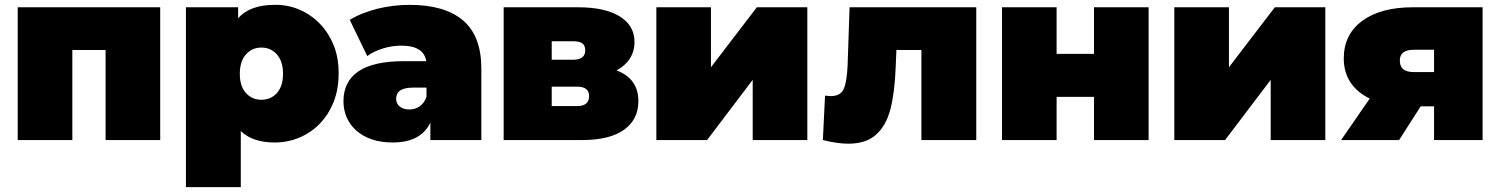

<svg xmlns="http://www.w3.org/2000/svg" viewBox="-20 -577 6181 791"><path d="M640 -547V0H415V-371H278V0H53V-547Z M1375 -273Q1375 -208 1354 -156Q1333 -104 1297 -67Q1261 -30 1213 -10Q1165 10 1111 10Q1021 10 972 -37V194H746V-547H961V-502Q1010 -557 1111 -557Q1165 -558 1213 -537.5Q1261 -517 1297.5 -479.5Q1334 -442 1355 -389.5Q1376 -337 1375 -273ZM1146 -273Q1146 -324 1121 -352.5Q1096 -381 1057 -381Q1018 -381 993 -352.5Q968 -324 968 -273Q968 -222 993 -194Q1018 -166 1057 -166Q1096 -166 1121 -194Q1146 -222 1146 -273Z M1963 -294V0H1753V-72Q1714 10 1598 10Q1549 10 1511.5 -3Q1474 -16 1448 -39Q1422 -62 1408.5 -93Q1395 -124 1395 -160Q1395 -241 1456.5 -283Q1518 -325 1645 -325H1736Q1726 -389 1633 -389Q1596 -389 1558 -377.5Q1520 -366 1493 -346L1421 -495Q1445 -510 1474 -521.5Q1503 -533 1535 -541Q1567 -549 1600.5 -553Q1634 -557 1667 -557Q1812 -557 1887.5 -493Q1963 -429 1963 -294ZM1737 -178V-216H1681Q1612 -216 1612 -170Q1612 -151 1626.5 -138.5Q1641 -126 1666 -126Q1690 -126 1709 -139Q1728 -152 1737 -178Z M2610 -160Q2610 -85 2551 -42.5Q2492 0 2378 0H2055V-547H2362Q2472 -547 2533 -509.5Q2594 -472 2594 -404Q2594 -366 2575 -336Q2556 -306 2520 -287Q2610 -253 2610 -160ZM2253 -331H2342Q2391 -331 2391 -370Q2391 -389 2379.5 -398Q2368 -407 2342 -407H2253ZM2407 -181Q2407 -220 2358 -220H2253V-140H2358Q2407 -140 2407 -181Z M2684 -547H2909V-300L3098 -547H3306V0H3081V-248L2893 0H2684Z M4002 -547V0H3776V-371H3673L3670 -300Q3666 -194 3648 -126Q3630 -58 3588.5 -21.5Q3547 15 3475 15Q3430 15 3370 0L3379 -183Q3395 -181 3402 -181Q3443 -181 3456 -210.5Q3469 -240 3472 -309L3480 -547Z M4108 -547H4333V-355H4487V-547H4712V0H4487V-178H4333V0H4108Z M4818 -547H5043V-300L5232 -547H5440V0H5215V-248L5027 0H4818Z M6088 -547V0H5888V-139H5833L5744 0H5505L5623 -171Q5571 -196 5543.5 -238Q5516 -280 5516 -336Q5516 -435 5592 -491Q5668 -547 5800 -547ZM5747 -328Q5747 -303 5761.5 -291.5Q5776 -280 5805 -280H5888V-372H5805Q5747 -372 5747 -328Z"/></svg>

Font: CMG Sans Black
Style: Regular
Weight: 900
Designer: Julieta Ulanovsky
Foundry: Julieta Ulanovsky
Version: Version 7.200